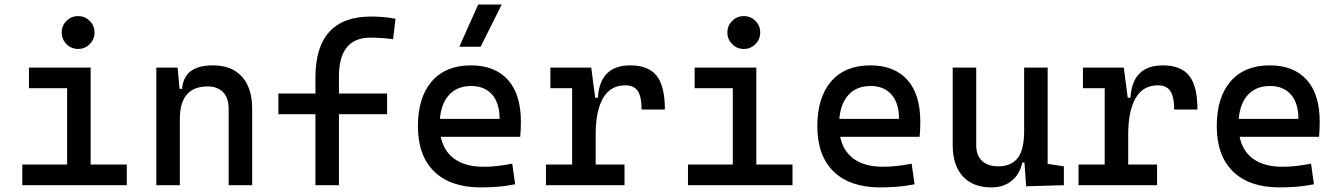

<svg xmlns="http://www.w3.org/2000/svg" viewBox="-20 -815 5899 845"><path d="M275.4 0V-488.3H378.9V0ZM78.1 0V-90.8H285.2V0ZM369.1 0V-90.8H538.1V0ZM107.4 -426.8V-517.6H378.9V-426.8ZM323.7 -599.6Q293.9 -599.6 272.7 -620.8Q251.5 -642.1 251.5 -671.9Q251.5 -702.1 272.7 -723.1Q293.9 -744.1 323.7 -744.1Q354 -744.1 375 -723.1Q396 -702.1 396 -671.9Q396 -642.1 375 -620.8Q354 -599.6 323.7 -599.6Z M986.3 0V-336.9Q986.3 -383.8 961.9 -409.2Q937.5 -434.6 893.6 -434.6Q771.5 -434.6 771.5 -291L741.2 -423.8H781.2Q785.6 -476.1 819.3 -501.7Q853 -527.3 918 -527.3Q1000 -527.3 1044.9 -477.5Q1089.8 -427.7 1089.8 -336.9V0ZM668 0V-517.6H761.7L771.5 -408.2V0Z M1368.2 0V-473.6Q1368.2 -742.2 1613.3 -742.2Q1668.9 -742.2 1720.7 -732.4L1710 -642.6Q1679.2 -646.5 1655.8 -647.9Q1632.3 -649.4 1610.4 -649.4Q1471.7 -649.4 1471.7 -478.5V0ZM1205.1 -312.5V-403.3H1683.6V-312.5Z M2095.7 9.8Q1963.4 9.8 1891.4 -59.8Q1819.3 -129.4 1819.3 -259.8Q1819.3 -386.7 1880.4 -457Q1941.4 -527.3 2052.7 -527.3Q2157.7 -527.3 2215.1 -463.9Q2272.5 -400.4 2272.5 -279.3Q2272.5 -243.7 2269.5 -212.9H1906.2V-292H2178.7Q2178.7 -361.8 2145.5 -399.2Q2112.3 -436.5 2053.7 -436.5Q1987.8 -436.5 1951.4 -391.6Q1915 -346.7 1915 -264.6Q1915 -174.8 1965.1 -127.9Q2015.1 -81.1 2107.4 -81.1Q2139.6 -81.1 2170.9 -84.7Q2202.1 -88.4 2234.4 -94.7L2247.1 -3.9Q2201.2 4.9 2163.1 7.3Q2125 9.8 2095.7 9.8ZM2001.5 -609.4 2084.5 -794.9H2188L2095.2 -609.4Z M2601.6 -222.7 2571.3 -384.8H2611.3Q2620.1 -527.3 2753.9 -527.3Q2834 -527.3 2870.1 -481.4Q2906.2 -435.5 2906.2 -333H2803.7Q2803.7 -389.6 2786.9 -414.6Q2770 -439.5 2732.4 -439.5Q2666.5 -439.5 2634 -383.1Q2601.6 -326.7 2601.6 -222.7ZM2382.8 0V-90.8H2728.5V0ZM2498 0V-517.6H2582L2601.6 -369.1V0ZM2402.3 -426.8V-517.6H2575.2L2585 -426.8Z M3205.1 0V-488.3H3308.6V0ZM3007.8 0V-90.8H3214.8V0ZM3298.8 0V-90.8H3467.8V0ZM3037.1 -426.8V-517.6H3308.6V-426.8ZM3253.4 -599.6Q3223.6 -599.6 3202.4 -620.8Q3181.2 -642.1 3181.2 -671.9Q3181.2 -702.1 3202.4 -723.1Q3223.6 -744.1 3253.4 -744.1Q3283.7 -744.1 3304.7 -723.1Q3325.7 -702.1 3325.7 -671.9Q3325.7 -642.1 3304.7 -620.8Q3283.7 -599.6 3253.4 -599.6Z M3853.5 9.8Q3721.2 9.8 3649.2 -59.8Q3577.1 -129.4 3577.1 -259.8Q3577.1 -386.7 3638.2 -457Q3699.2 -527.3 3810.5 -527.3Q3915.5 -527.3 3972.9 -463.9Q4030.3 -400.4 4030.3 -279.3Q4030.3 -243.7 4027.3 -212.9H3664.1V-292H3936.5Q3936.5 -361.8 3903.3 -399.2Q3870.1 -436.5 3811.5 -436.5Q3745.6 -436.5 3709.2 -391.6Q3672.9 -346.7 3672.9 -264.6Q3672.9 -174.8 3722.9 -127.9Q3772.9 -81.1 3865.2 -81.1Q3897.5 -81.1 3928.7 -84.7Q3960 -88.4 3992.2 -94.7L4004.9 -3.9Q3959 4.9 3920.9 7.3Q3882.8 9.8 3853.5 9.8Z M4343.8 9.8Q4262.2 9.8 4217.5 -38.8Q4172.9 -87.4 4172.9 -175.8V-517.6H4276.4V-175.8Q4276.4 -131.3 4301.8 -107.2Q4327.1 -83 4373 -83Q4429.7 -83 4458.5 -118.9Q4487.3 -154.8 4487.3 -239.3L4513.7 -99.6H4479.5Q4467.3 -46.9 4431.6 -18.6Q4396 9.8 4343.8 9.8ZM4496.1 4.9 4487.3 -119.1V-210H4590.8V-93.8L4662.1 -83V0ZM4487.3 -146.5V-517.6H4590.8V-175.8Z M4945.3 -222.7 4915 -384.8H4955.1Q4963.9 -527.3 5097.7 -527.3Q5177.7 -527.3 5213.9 -481.4Q5250 -435.5 5250 -333H5147.5Q5147.5 -389.6 5130.6 -414.6Q5113.8 -439.5 5076.2 -439.5Q5010.3 -439.5 4977.8 -383.1Q4945.3 -326.7 4945.3 -222.7ZM4726.6 0V-90.8H5072.3V0ZM4841.8 0V-517.6H4925.8L4945.3 -369.1V0ZM4746.1 -426.8V-517.6H4918.9L4928.7 -426.8Z M5611.3 9.8Q5479 9.8 5407 -59.8Q5335 -129.4 5335 -259.8Q5335 -386.7 5396 -457Q5457 -527.3 5568.4 -527.3Q5673.3 -527.3 5730.7 -463.9Q5788.1 -400.4 5788.1 -279.3Q5788.1 -243.7 5785.2 -212.9H5421.9V-292H5694.3Q5694.3 -361.8 5661.1 -399.2Q5627.9 -436.5 5569.3 -436.5Q5503.4 -436.5 5467 -391.6Q5430.7 -346.7 5430.7 -264.6Q5430.7 -174.8 5480.7 -127.9Q5530.8 -81.1 5623 -81.1Q5655.3 -81.1 5686.5 -84.7Q5717.8 -88.4 5750 -94.7L5762.7 -3.9Q5716.8 4.9 5678.7 7.3Q5640.6 9.8 5611.3 9.8Z"/></svg>

Font: Cascadia Code
Style: Regular
Weight: 400
Monospace: yes
Designer: Aaron Bell
Foundry: Saja Typeworks
Version: Version 2106.017